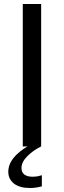

<svg xmlns="http://www.w3.org/2000/svg" viewBox="-20 -733 320 961"><path d="M94 0V-713H186V0ZM131 208Q77.5 208 49.5 185.5Q21.5 163 21.5 126.5Q21.5 55.5 123 -3.5V-21.5L166.5 -25L185.5 0Q144.5 20.5 116 49.5Q87.5 78.5 87.5 108Q87.5 130 102.2 140.8Q117 151.5 141.5 151.5Q158.5 151.5 170.5 149Q182.5 146.5 189.5 144V199.5Q178.5 203 162.8 205.5Q147 208 131 208Z"/></svg>

Font: Heraclito
Style: Regular
Weight: 400
Designer: Kostas Bartsokas (font) & Cristiano Sobral (main changes)
Foundry: Kostas Bartsokas (font) & Cristiano Sobral (main changes)
Version: Version 1.00;July 8, 2020;FontCreator 13.0.0.2655 64-bit